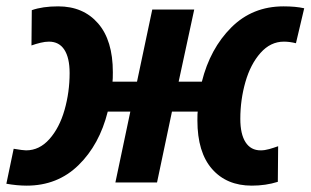

<svg xmlns="http://www.w3.org/2000/svg" viewBox="-31 -574 977 604"><path d="M-11 4 12 -106Q42 -101 51 -101Q93 -101 124.5 -136.5Q156 -172 172 -228Q188 -284 188 -344Q188 -392 171.5 -417.5Q155 -443 123 -443Q111 -443 96.5 -439.5Q82 -436 68 -431L69 -542Q103 -554 152 -554Q231 -554 277.5 -500.5Q324 -447 324 -347Q324 -325 323 -317H400L448 -544H580L531 -317H604Q630 -421 696.5 -487.5Q763 -554 861 -554Q899 -554 926 -548L900 -438Q880 -443 862 -443Q820 -443 788.5 -407.5Q757 -372 741 -316Q725 -260 725 -200Q725 -152 741.5 -126.5Q758 -101 789 -101Q802 -101 816 -105Q830 -109 844 -114L843 -2Q805 10 761 10Q682 10 636 -42.5Q590 -95 590 -195Q590 -219 591 -223H510L463 0H332L379 -223H308Q282 -119 216 -54.5Q150 10 53 10Q23 10 -11 4Z"/></svg>

Font: Noto Sans Display
Style: Bold Italic
Weight: 700
Italic angle: -12°
Designer: Monotype Design team
Foundry: Monotype Imaging Inc.
Version: Version 1.000